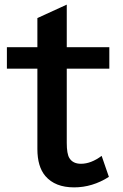

<svg xmlns="http://www.w3.org/2000/svg" viewBox="-20 -769 530 830"><path d="M268.6 -749V-564.9H452.6V-472.2H268.6V-151.4Q268.6 -104 279.8 -85.9Q294.9 -61 330.1 -61Q373.5 -61 419.4 -95.2L450.7 -4.4Q379.4 41 300.3 41Q218.3 41 176.3 -7.8Q141.6 -48.3 141.6 -125V-472.2H9.8V-564.9H141.6V-690.9Z"/></svg>

Font: BIZ UDPGothic
Style: Bold
Weight: 700
Designer: TypeBank Co., Ltd.
Foundry: Morisawa Inc.
Version: Version 1.051